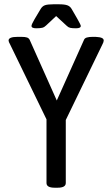

<svg xmlns="http://www.w3.org/2000/svg" viewBox="-20 -874 524 896"><path d="M197 -20V-317L27 -667Q20 -679 20 -685Q20 -702 62 -702H80Q97 -702 106 -699Q115 -696 119 -687L245 -405L372 -688Q375 -696 385.5 -699Q396 -702 412 -702H426Q446 -701 455 -697Q464 -693 464 -685Q464 -678 458 -667L287 -314V-20Q287 2 249 2H235Q197 2 197 -20ZM127 -753Q127 -760 141 -784L169 -831Q177 -845 189.5 -849.5Q202 -854 229 -854H255Q282 -854 295 -849Q308 -844 315 -831L341 -786Q357 -758 357 -753Q357 -742 335 -742Q317 -742 308 -744Q299 -746 292 -753L242 -799L195 -755Q187 -747 177.5 -744.5Q168 -742 149 -742Q127 -742 127 -753Z"/></svg>

Font: Asap Condensed
Style: Regular
Weight: 400
Designer: Pablo Cosgaya
Foundry: Omnibus-Type
Version: Version 1.010; ttfautohint (v1.8)